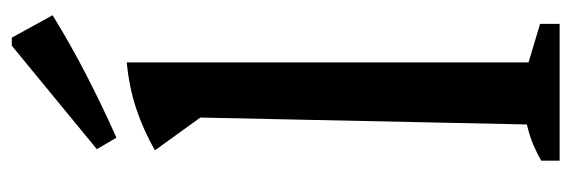

<svg xmlns="http://www.w3.org/2000/svg" viewBox="-350 -644 993 334"><g transform="rotate(-90 147.0 -476.5)"><path d="M35 0V-32Q47 -39 62 -45.5Q77 -52 98 -57L110 -625L53 -704Q88 -724 125.5 -736.5Q163 -749 206 -753V-54L273 -34V0ZM75 -771 55 -805 235 -953H249L288 -882Q236 -850 182.5 -822.5Q129 -795 75 -771Z"/></g></svg>

Font: Piazzolla Thin SemiBold
Style: Regular
Weight: 600
Version: Version 2.005